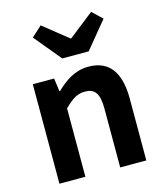

<svg xmlns="http://www.w3.org/2000/svg" viewBox="-125 -951 890 1044"><g transform="rotate(-15 320.5 -429.0)"><path d="M79 0H225V-385C267 -426 296 -448 342 -448C397 -448 421 -417 421 -331V0H568V-349C568 -490 516 -574 395 -574C319 -574 262 -534 213 -486H209L199 -560H79ZM270 -654H419L543 -805L487 -858L346 -747H342L203 -858L145 -805Z"/></g></svg>

Font: Noto Sans CJK KR Bold
Style: Regular
Weight: 700
Designer: Ryoko NISHIZUKA (kana & ideographs); Paul D. Hunt (Latin, Greek & Cyrillic); Wenlong ZHANG (bopomofo); Sandoll Communica
Foundry: Adobe Systems Incorporated
Version: Version 1.004;PS 1.004;hotconv 1.0.82;makeotf.lib2.5.63406